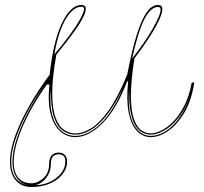

<svg xmlns="http://www.w3.org/2000/svg" viewBox="-20 -535 819 770"><path d="M107 215Q66 215 43 188Q20 161 20 114Q20 67 41.5 8Q63 -51 99.5 -114.5Q136 -178 179 -235Q186 -300 198 -351.5Q210 -403 227 -439.5Q244 -476 264 -495.5Q284 -515 307 -515Q315 -515 319.5 -511.5Q324 -508 324 -500Q324 -486 312.5 -463.5Q301 -441 282.5 -415Q264 -389 243.5 -363Q223 -337 206 -316Q189 -221 189.5 -159.5Q190 -98 203 -63Q216 -28 237 -14Q258 0 282 0Q312 0 345.5 -20.5Q379 -41 415.5 -92Q452 -143 490 -235Q510 -338 529.5 -399Q549 -460 569.5 -487.5Q590 -515 614 -515Q622 -515 626.5 -511Q631 -507 631 -500Q631 -484 620.5 -460Q610 -436 593 -408Q576 -380 556.5 -352Q537 -324 519 -301Q504 -204 505 -144.5Q506 -85 518.5 -53.5Q531 -22 549 -11Q567 0 585 0Q603 0 627 -11.5Q651 -23 675 -47.5Q699 -72 719 -111Q739 -150 749 -204H759Q748 -131 719 -82.5Q690 -34 654 -9.5Q618 15 585 15Q553 15 529.5 -9.5Q506 -34 496 -83.5Q486 -133 494 -209H490Q448 -98 392 -41.5Q336 15 282 15Q249 15 222.5 -7.5Q196 -30 183.5 -76.5Q171 -123 178 -196H168Q131 -145 100.5 -88.5Q70 -32 52.5 20.5Q35 73 35 114Q35 156 53.5 178Q72 200 107 200Q131 200 154 179.5Q177 159 177 122Q177 100 187 88.5Q197 77 215 77Q231 77 240 86.5Q249 96 249 113Q249 141 230 164.5Q211 188 179 201.5Q147 215 107 215ZM198 -317Q233 -358 260 -395Q287 -432 302 -459.5Q317 -487 317 -499Q317 -504 314.5 -506Q312 -508 307 -508Q284 -508 262.5 -484.5Q241 -461 224.5 -418.5Q208 -376 198 -317ZM510 -300Q535 -332 556 -362.5Q577 -393 592 -419.5Q607 -446 615.5 -465.5Q624 -485 624 -496Q624 -501 621.5 -504Q619 -507 614 -507Q594 -507 576 -485Q558 -463 542 -417.5Q526 -372 510 -300ZM585 10Q613 10 643 -8Q673 -26 699.5 -62.5Q726 -99 742 -153Q724 -97 695.5 -62Q667 -27 637.5 -11Q608 5 585 5Q569 5 553 -2.5Q537 -10 524 -29.5Q511 -49 504 -85Q497 -121 498 -179Q491 -82 516.5 -36Q542 10 585 10ZM282 10Q332 10 382 -37.5Q432 -85 472 -179Q437 -108 404 -68Q371 -28 340.5 -11.5Q310 5 282 5Q255 5 232 -11Q209 -27 196 -66.5Q183 -106 184 -179Q178 -114 190 -72Q202 -30 226.5 -10Q251 10 282 10ZM107 208Q70 208 50 182Q30 156 30 114Q30 72 48 18.5Q66 -35 96.5 -92.5Q127 -150 164 -203Q124 -148 93 -91Q62 -34 43.5 19Q25 72 25 114Q25 144 34.5 165Q44 186 62.5 197Q81 208 107 208ZM117 208Q151 208 179 195Q207 182 224.5 160.5Q242 139 242 113Q242 98 235.5 91Q229 84 215 84Q199 84 191.5 93.5Q184 103 184 122Q184 148 172.5 167.5Q161 187 145 197.5Q129 208 117 208Z"/></svg>

Font: Kalnia Glaze Thin
Style: Regular
Weight: 100
Version: Version 1.110